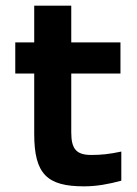

<svg xmlns="http://www.w3.org/2000/svg" viewBox="-20 -650 483 679"><path d="M303 -102C250 -102 232 -123 232 -182V-390H406V-500H232V-630H101V-500H34V-390H101V-176C101 -34 147 9 277 9C322 9 365 1 409 -11V-114C367 -105 338 -102 303 -102Z"/></svg>

Font: LT Wave Alt Bold
Style: Regular
Weight: 700
Designer: Daniel Lyons
Version: Version 2.5 (Glyphs App)